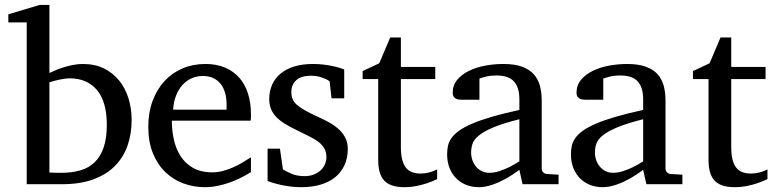

<svg xmlns="http://www.w3.org/2000/svg" viewBox="-20 -757 3181 789"><path d="M521 -264.2Q521 -207.5 504.4 -159.4Q487.8 -111.3 452.9 -75.7Q418 -40 363.5 -20Q309.1 0 233.9 0H89.8V-665H14.2V-698.2L143.1 -736.8H183.1V-457Q191.9 -460.9 206.1 -467.3Q220.2 -473.6 238.5 -479.5Q256.8 -485.4 277.8 -489.7Q298.8 -494.1 320.8 -494.1Q370.1 -494.1 407.5 -475.6Q444.8 -457 470.2 -425.3Q495.6 -393.6 508.3 -351.8Q521 -310.1 521 -264.2ZM418.9 -244.1Q418.9 -338.4 378.7 -386.7Q338.4 -435.1 266.1 -435.1Q257.8 -435.1 246.6 -433.6Q235.4 -432.1 223.9 -429.7Q212.4 -427.2 201.4 -424.3Q190.4 -421.4 183.1 -418.9V-47.9Q191.4 -47.4 200.2 -47.4Q207.5 -46.9 215.8 -46.9H231.9Q276.4 -46.9 311 -57.1Q345.7 -67.4 369.6 -90.8Q393.6 -114.3 406.2 -151.9Q418.9 -189.5 418.9 -244.1Z M1011.2 -49.8Q990.2 -36.6 967.5 -25.4Q944.8 -14.2 920.7 -5.9Q896.5 2.4 871.6 7.3Q846.7 12.2 821.3 12.2Q775.9 12.2 733.9 -3.2Q691.9 -18.6 659.9 -49.3Q627.9 -80.1 608.6 -126.7Q589.4 -173.3 589.4 -235.8Q589.4 -294.4 606.9 -342Q624.5 -389.6 655.8 -423.6Q687 -457.5 730 -475.8Q772.9 -494.1 824.2 -494.1Q870.6 -494.1 905.8 -478.8Q940.9 -463.4 964.4 -436.3Q987.8 -409.2 999.5 -371.3Q1011.2 -333.5 1011.2 -289.1V-275.9Q1011.2 -268.1 1010.3 -261.2H686Q686 -223.1 694.1 -185.1Q702.1 -147 721.2 -116.7Q740.2 -86.4 772.5 -67.6Q804.7 -48.8 853 -48.8Q874.5 -48.8 895.5 -54.4Q916.5 -60.1 936.8 -68.8Q957 -77.6 975.6 -88.6Q994.1 -99.6 1011.2 -110.8ZM911.1 -328.1Q911.1 -353 905.3 -374.3Q899.4 -395.5 887.5 -411.1Q875.5 -426.8 857.2 -435.8Q838.9 -444.8 814 -444.8Q789.1 -444.8 767.6 -435.3Q746.1 -425.8 729.7 -407.7Q713.4 -389.6 703.4 -364Q693.4 -338.4 691.4 -306.2H911.1Z M1409.2 -145Q1409.2 -108.4 1396 -79.1Q1382.8 -49.8 1358.4 -29.5Q1334 -9.3 1298.3 1.5Q1262.7 12.2 1218.3 12.2Q1195.3 12.2 1173.6 9.5Q1151.9 6.8 1133.5 2.7Q1115.2 -1.5 1101.1 -5.9Q1086.9 -10.3 1079.6 -13.2V-146H1130.4L1142.6 -61Q1157.7 -51.3 1179.9 -42.2Q1202.1 -33.2 1231.4 -33.2Q1252.9 -33.2 1269.5 -39.8Q1286.1 -46.4 1297.6 -57.1Q1309.1 -67.9 1315.2 -81.8Q1321.3 -95.7 1321.3 -110.8Q1321.3 -131.8 1313 -146.7Q1304.7 -161.6 1289.1 -173.6Q1273.4 -185.5 1250.7 -196.8Q1228 -208 1199.2 -222.2Q1171.9 -235.4 1150.9 -248.3Q1129.9 -261.2 1115.5 -276.1Q1101.1 -291 1093.8 -308.8Q1086.4 -326.7 1086.4 -349.1Q1086.4 -382.3 1098.4 -409.2Q1110.4 -436 1133.3 -454.8Q1156.2 -473.6 1189.7 -483.9Q1223.1 -494.1 1266.6 -494.1Q1288.6 -494.1 1308.6 -491.7Q1328.6 -489.3 1345.2 -485.8Q1361.8 -482.4 1374.5 -478.5Q1387.2 -474.6 1394.5 -471.2V-353H1342.3L1334.5 -422.9Q1323.7 -431.2 1302.7 -438.5Q1281.7 -445.8 1258.3 -445.8Q1216.8 -445.8 1197 -427Q1177.2 -408.2 1177.2 -378.9Q1177.2 -361.8 1182.9 -349.1Q1188.5 -336.4 1201.4 -325.2Q1214.4 -314 1235.6 -302.2Q1256.8 -290.5 1288.6 -275.9Q1314.9 -264.2 1336.9 -251.5Q1358.9 -238.8 1375 -223.1Q1391.1 -207.5 1400.1 -188.5Q1409.2 -169.4 1409.2 -145Z M1776.4 -21Q1757.8 -11.7 1735.8 -4.4Q1717.3 2 1692.9 7.1Q1668.5 12.2 1641.6 12.2Q1585 12.2 1559.6 -14.2Q1534.2 -40.5 1534.2 -100.1V-432.1H1470.2V-464.8L1538.6 -497.1L1583.5 -603H1627.4V-481.9H1768.6V-432.1H1627.4V-152.8Q1627.4 -123 1632.6 -102.3Q1637.7 -81.5 1647.7 -68.6Q1657.7 -55.7 1672.6 -49.8Q1687.5 -43.9 1707.5 -43.9Q1722.2 -43.9 1734.6 -46.4Q1747.1 -48.8 1756.3 -52.2Q1767.1 -56.2 1776.4 -61Z M2114.3 -267.1Q2046.9 -250 2007.3 -233.4Q1967.8 -216.8 1947.5 -200Q1927.2 -183.1 1921.6 -165.8Q1916 -148.4 1916 -129.9Q1916 -114.3 1921.1 -99.4Q1926.3 -84.5 1935.8 -72.8Q1945.3 -61 1959.2 -54Q1973.1 -46.9 1991.2 -46.9Q2011.2 -46.9 2033 -54.2Q2054.7 -61.5 2072.8 -70.3Q2093.8 -80.6 2114.3 -94.2ZM2127.4 0 2114.3 -59.1Q2087.9 -39.1 2060.1 -23.4Q2047.9 -16.6 2034.2 -10.3Q2020.5 -3.9 2006.1 1.2Q1991.7 6.3 1976.8 9.3Q1961.9 12.2 1947.3 12.2Q1919.9 12.2 1896.2 2.9Q1872.6 -6.3 1855 -23.9Q1837.4 -41.5 1827.4 -66.4Q1817.4 -91.3 1817.4 -123Q1817.4 -141.6 1821 -158.2Q1824.7 -174.8 1835.9 -190.4Q1847.2 -206.1 1867.4 -220.5Q1887.7 -234.9 1920.7 -249Q1953.6 -263.2 2001.2 -277.1Q2048.8 -291 2114.3 -305.2V-348.1Q2114.3 -398.4 2091.8 -422.6Q2069.3 -446.8 2021 -446.8Q1994.6 -446.8 1976.1 -441.9Q1957.5 -437 1950.2 -434.1V-347.2H1877.4Q1870.6 -347.2 1864 -348.1Q1857.4 -349.1 1852.1 -352.3Q1846.7 -355.5 1843.5 -361.1Q1840.3 -366.7 1840.3 -376Q1840.3 -406.7 1858.9 -429Q1877.4 -451.2 1907.2 -465.8Q1937 -480.5 1974.1 -487.3Q2011.2 -494.1 2048.3 -494.1Q2094.7 -494.1 2125.2 -482.9Q2155.8 -471.7 2173.6 -451.7Q2191.4 -431.6 2198.7 -404.3Q2206.1 -377 2206.1 -344.2V-64Q2206.1 -54.7 2212.2 -48.8Q2218.3 -43 2227.1 -42L2275.4 -39.1V0Z M2623 -267.1Q2555.7 -250 2516.1 -233.4Q2476.6 -216.8 2456.3 -200Q2436 -183.1 2430.4 -165.8Q2424.8 -148.4 2424.8 -129.9Q2424.8 -114.3 2429.9 -99.4Q2435.1 -84.5 2444.6 -72.8Q2454.1 -61 2468 -54Q2481.9 -46.9 2500 -46.9Q2520 -46.9 2541.7 -54.2Q2563.5 -61.5 2581.5 -70.3Q2602.5 -80.6 2623 -94.2ZM2636.2 0 2623 -59.1Q2596.7 -39.1 2568.8 -23.4Q2556.6 -16.6 2543 -10.3Q2529.3 -3.9 2514.9 1.2Q2500.5 6.3 2485.6 9.3Q2470.7 12.2 2456.1 12.2Q2428.7 12.2 2405 2.9Q2381.3 -6.3 2363.8 -23.9Q2346.2 -41.5 2336.2 -66.4Q2326.2 -91.3 2326.2 -123Q2326.2 -141.6 2329.8 -158.2Q2333.5 -174.8 2344.7 -190.4Q2356 -206.1 2376.2 -220.5Q2396.5 -234.9 2429.4 -249Q2462.4 -263.2 2510 -277.1Q2557.6 -291 2623 -305.2V-348.1Q2623 -398.4 2600.6 -422.6Q2578.1 -446.8 2529.8 -446.8Q2503.4 -446.8 2484.9 -441.9Q2466.3 -437 2459 -434.1V-347.2H2386.2Q2379.4 -347.2 2372.8 -348.1Q2366.2 -349.1 2360.8 -352.3Q2355.5 -355.5 2352.3 -361.1Q2349.1 -366.7 2349.1 -376Q2349.1 -406.7 2367.7 -429Q2386.2 -451.2 2416 -465.8Q2445.8 -480.5 2482.9 -487.3Q2520 -494.1 2557.1 -494.1Q2603.5 -494.1 2634 -482.9Q2664.6 -471.7 2682.4 -451.7Q2700.2 -431.6 2707.5 -404.3Q2714.8 -377 2714.8 -344.2V-64Q2714.8 -54.7 2720.9 -48.8Q2727.1 -43 2735.8 -42L2784.2 -39.1V0Z M3133.8 -21Q3115.2 -11.7 3093.3 -4.4Q3074.7 2 3050.3 7.1Q3025.9 12.2 2999 12.2Q2942.4 12.2 2917 -14.2Q2891.6 -40.5 2891.6 -100.1V-432.1H2827.6V-464.8L2896 -497.1L2940.9 -603H2984.9V-481.9H3126V-432.1H2984.9V-152.8Q2984.9 -123 2990 -102.3Q2995.1 -81.5 3005.1 -68.6Q3015.1 -55.7 3030 -49.8Q3044.9 -43.9 3064.9 -43.9Q3079.6 -43.9 3092 -46.4Q3104.5 -48.8 3113.8 -52.2Q3124.5 -56.2 3133.8 -61Z"/></svg>

Font: Charis SIL
Style: Regular
Weight: 400
Foundry: SIL International
Version: Version 4.112